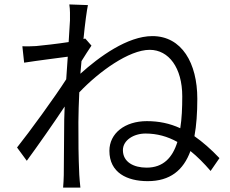

<svg xmlns="http://www.w3.org/2000/svg" viewBox="-20 -811 1040 867"><path d="M296 -719 290 -621C238 -613 175 -606 143 -603C120 -602 102 -601 81 -602L89 -528C153 -538 242 -549 286 -555L279 -453C230 -376 113 -215 57 -145L101 -85C153 -156 223 -256 272 -330L270 -271C269 -164 269 -117 268 -20C268 -4 266 23 265 36H343C341 18 339 -5 338 -22C334 -110 334 -167 334 -260C334 -300 336 -346 338 -394C427 -488 563 -586 656 -586C742 -586 803 -505 803 -376C803 -324 801 -275 794 -232C746 -254 697 -264 643 -264C544 -264 474 -209 474 -130C474 -31 554 7 647 7C748 7 808 -42 840 -129C871 -104 901 -74 931 -39L971 -97C932 -138 895 -170 858 -196C867 -245 871 -301 871 -365C871 -526 801 -648 668 -648C556 -648 428 -555 343 -478L348 -535C363 -559 380 -586 393 -605L365 -637L357 -635C364 -707 372 -764 377 -788L293 -791C297 -767 296 -741 296 -719ZM781 -170C759 -99 717 -54 642 -54C584 -54 535 -79 535 -133C535 -178 584 -208 637 -208C689 -208 736 -195 781 -170Z"/></svg>

Font: Noto Sans HK DemiLight
Style: Regular
Weight: 350
Designer: Ryoko NISHIZUKA 西塚涼子 (kana, bopomofo & ideographs); Paul D. Hunt (Latin, Greek & Cyrillic); Sandoll Communications 산돌커뮤니
Foundry: Adobe
Version: Version 2.004;hotconv 1.0.118;makeotfexe 2.5.65603